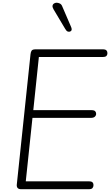

<svg xmlns="http://www.w3.org/2000/svg" viewBox="-20 -1358 791 1378"><path d="M132 0Q114 0 106.5 -8.8Q99 -17.5 100.5 -33L199 -969Q201 -986.5 207.5 -995.2Q214 -1004 237 -1004H716.5Q737 -1004 744 -996.2Q751 -988.5 751 -976.5Q751 -964 744 -956.5Q737 -949 716.5 -949H259L219 -567.5H635Q655.5 -567.5 662.8 -560Q670 -552.5 670 -541Q670 -529.5 661 -520.8Q652 -512 632 -512H213L165 -56.5H617Q637.5 -56.5 644.2 -49.2Q651 -42 651 -30Q651 -17 644 -8.5Q637 0 617 0ZM448 -1150.5 363.5 -1292.5Q355.5 -1307 357 -1317Q358.5 -1327 366.8 -1332.5Q375 -1338 385.5 -1338.5Q397 -1338.5 408.5 -1333.2Q420 -1328 425.5 -1315L489 -1167.5Q493.5 -1157.5 494.2 -1150.8Q495 -1144 492.8 -1139.8Q490.5 -1135.5 485 -1132.5Q477 -1128 466.8 -1131.5Q456.5 -1135 448 -1150.5Z"/></svg>

Font: Edu SA Hand Cursive
Style: Regular
Weight: 400
Designer: Tina and Corey Anderson, Eben Sorkin, Mirko Velimirovic
Foundry: Google for Education
Version: Version 2.000